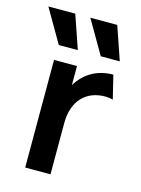

<svg xmlns="http://www.w3.org/2000/svg" viewBox="-113 -661 526 718"><g transform="rotate(15 150.0 -302.0)"><path d="M221.5 -475H295.1L250.7 -604.2H146.5ZM59 -475H132.6L88.2 -604.2H-16ZM56.2 0H154.2V-197.9C154.2 -285.4 203.5 -334 277.1 -334C286.8 -334 297.9 -332.6 306.9 -329.9L284.7 -420.8C221.5 -420.8 174.3 -391 145.1 -343.1V-416.7H56.2Z"/></g></svg>

Font: Afacad Medium
Style: Regular
Weight: 500
Designer: Kristian Moeller
Foundry: Dicotype
Version: Version 1.000